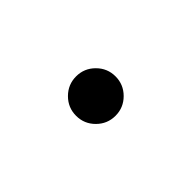

<svg xmlns="http://www.w3.org/2000/svg" viewBox="20 -861 961 961"><g transform="rotate(45 500.0 -380.5)"><path d="M401.4 -281.2Q360.4 -322.3 360.4 -379.9Q360.4 -437.5 401.4 -478.5Q442.4 -519.5 500 -519.5Q557.6 -519.5 598.6 -478.5Q639.6 -437.5 639.6 -379.9Q639.6 -322.3 598.6 -281.2Q557.6 -240.2 500 -240.2Q442.4 -240.2 401.4 -281.2Z"/></g></svg>

Font: GenEi Gothic M Heavy
Style: Regular
Weight: 800
Designer: o_tamon (Modified); [Source Han Sans]
Ryoko NISHIZUKA  (kana & ideographs); Paul D. Hunt (Latin, Greek & Cyrillic); Wenl
Version: Version 1.1a;Original Version 1.004